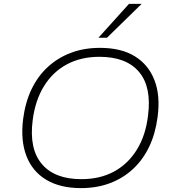

<svg xmlns="http://www.w3.org/2000/svg" viewBox="-20 -959 894 987"><path d="M396 8Q289 8 217.5 -35Q146 -78 115.5 -158Q85 -238 99 -348Q110 -433 142 -500Q174 -567 225.5 -614.5Q277 -662 344.5 -687.5Q412 -713 494 -713Q602 -713 672.5 -670Q743 -627 774 -547Q805 -467 790 -357Q779 -272 747 -205Q715 -138 664 -90.5Q613 -43 545.5 -17.5Q478 8 396 8ZM398 -38Q494 -38 566 -77Q638 -116 683.5 -189.5Q729 -263 741 -365Q760 -512 694.5 -589.5Q629 -667 491 -667Q396 -667 323.5 -628Q251 -589 206 -516Q161 -443 148 -341Q129 -194 195 -116Q261 -38 398 -38ZM486 -765 643 -939H708L530 -765Z"/></svg>

Font: Nunito Sans 10pt SemiExpanded ExtraLight
Style: Italic
Weight: 250
Width: 6
Italic angle: -9°
Designer: Vernon Adams
Foundry: Vernon Adams
Version: Version 3.101;gftools[0.9.27]